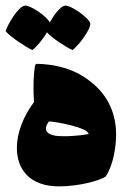

<svg xmlns="http://www.w3.org/2000/svg" viewBox="-30 -661 463 683"><path d="M137 -546C157 -524 205 -493 228 -483C248 -497 294 -557 291 -578C287 -597 221 -644 201 -641C184 -638 162 -608 147 -581C138 -602 77 -644 58 -641C34 -637 -4 -572 -10 -550C8 -529 61 -494 85 -483C98 -492 123 -521 137 -546ZM285 -376C233 -416 166 -433 100 -434L95 -430C88 -388 88 -338 91 -298C52 -246 30 -187 30 -135C30 -58 76 2 180 2C252 2 326 -19 346 -33C374 -76 383 -140 383 -183C383 -271 342 -335 285 -376ZM168 -178C133 -183 124 -203 144 -229C166 -229 285 -207 285 -184C253 -178 199 -174 168 -178Z"/></svg>

Font: FilmFarsi_V5 Display
Style: Regular
Weight: 400
Designer: Borna Izadpanah
Foundry: Borna Izadpanah
Version: Version 1.000;PS 001.000;hotconv 1.0.88;makeotf.lib2.5.64775